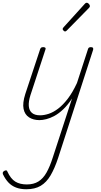

<svg xmlns="http://www.w3.org/2000/svg" viewBox="-98 -858 733 1397"><path d="M189 16Q145 16 113.5 -4Q82 -24 73.5 -66Q65 -108 86 -174L194 -500Q197 -508 201.5 -511.5Q206 -515 217 -515Q226 -515 231 -511Q236 -507 233 -499L123 -164Q109 -119 111.5 -86.5Q114 -54 134.5 -36.5Q155 -19 194 -19Q223 -19 256.5 -30Q290 -41 325 -67.5Q360 -94 395 -139.5Q430 -185 462 -254L542 -500Q544 -508 549 -511.5Q554 -515 564 -515Q576 -515 579 -508.5Q582 -502 579 -494L325 291Q300 367 270 418Q240 469 198 494Q156 519 93 519Q51 519 18.5 506.5Q-14 494 -37 469.5Q-60 445 -77 409Q-79 401 -77 395.5Q-75 390 -66 385Q-56 380 -51 382Q-46 384 -44 391Q-20 443 13.5 463.5Q47 484 97 484Q147 484 181.5 462.5Q216 441 240.5 397.5Q265 354 286 288L426 -141Q395 -94 362.5 -63Q330 -32 298.5 -15Q267 2 239 9Q211 16 189 16ZM375 -629Q371 -629 364.5 -635Q358 -641 358 -646Q358 -649 359 -652Q360 -655 364 -659L518 -829Q522 -834 525.5 -836Q529 -838 533 -838Q538 -838 543.5 -834Q549 -830 552.5 -824.5Q556 -819 556 -814Q556 -811 555 -808Q554 -805 550 -801L388 -636Q381 -629 375 -629Z"/></svg>

Font: Playwrite MX Thin
Style: Regular
Weight: 250
Designer: Veronika Burian, José Scaglione
Foundry: TypeTogether
Version: Version 1.002